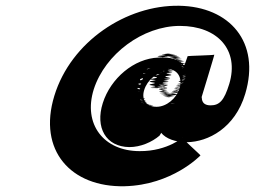

<svg xmlns="http://www.w3.org/2000/svg" viewBox="-20 -705 886 667"><path d="M711.6 -339C675.6 -339 681.8 -369 681.5 -368C680.9 -366 679.6 -365 679 -363C679 -363 726.1 -517 724.5 -515C722.8 -513 632.2 -511 631.9 -510C631.3 -508 621.4 -479 619.8 -477C602.3 -498 572.3 -508 530.4 -505C445.5 -502 364.4 -433 337.1 -347C310.1 -262 347.6 -195 429.3 -194C468.3 -194 507.5 -211 534.5 -234C533.5 -234 541.6 -244 539.6 -244C556.2 -223 589.5 -211 629.5 -211C702.8 -212 796.5 -260 831.9 -379C885.9 -559 777.5 -682 602.4 -685C419.3 -688 226.5 -561 168.7 -372C110.6 -182 226.5 -54 412.7 -58C578 -62 675.1 -164 676.4 -165C677.8 -166 610.8 -225 613.4 -227C622.2 -233 564.7 -179 465 -180C341 -180 267.5 -273 305.8 -395C345.1 -517 476 -615 605 -615C736 -615 812.3 -531 776.3 -413C758.8 -356 742.6 -339 711.6 -339ZM525.5 -332C556.5 -332 487.5 -332 519.5 -332C549.5 -332 482.5 -332 513.8 -333C544.1 -334 475.4 -335 505 -337C533.6 -339 464.9 -340 496.3 -341C526.6 -342 457.6 -342 489.9 -343C521.2 -344 453.2 -344 485.5 -345C516.5 -345 449.8 -346 482.4 -348C514 -350 446 -350 479.3 -351C510.6 -352 444.2 -354 477.8 -356C509.5 -358 442.8 -359 475.4 -361C507 -363 438.9 -366 470.8 -369C500.7 -372 433.3 -374 467 -376C498.6 -378 432.2 -380 465.8 -382C497.4 -384 432.3 -387 465.9 -389C498.5 -391 433.1 -396 467.9 -402C500.7 -408 436 -412 471.2 -416C504.4 -420 441.2 -426 478.7 -434C515.1 -442 452 -448 489.2 -452C524.4 -456 462.9 -461 504.4 -469C543.8 -477 483.4 -482 520.3 -485C555.2 -488 493.1 -491 530 -494C565.9 -497 502.9 -500 539.5 -502C574.1 -504 512.4 -505 551 -507C587.6 -509 524.9 -510 560.9 -510C594.9 -510 530.6 -509 566.6 -509C601.6 -509 537.6 -509 574.3 -508C609 -507 544.4 -505 580.1 -504C613.8 -503 549.2 -501 584.9 -500C618.3 -498 553.9 -497 589.6 -496C623.3 -495 558.7 -493 594.4 -492C628.1 -491 563.8 -490 598.2 -488C631.6 -486 567 -484 602.4 -482C635.8 -480 572.1 -478 607.5 -476C640.9 -474 576.3 -472 611 -471C643.4 -469 578.8 -467 613.2 -465C646.6 -463 580.6 -460 615 -458C647.4 -456 582.8 -454 616.2 -452C648.9 -451 582.6 -450 616 -448C648.4 -446 582.7 -444 616.1 -442C648.5 -440 581.6 -437 615 -435C647.4 -433 579.8 -431 613.2 -429C644.5 -427 577.6 -424 609.4 -420C639.2 -416 572.3 -413 605 -412C636.3 -410 569 -409 601.4 -407C631.8 -405 565.2 -403 597.6 -401C629 -399 561.7 -398 594.1 -396C624.5 -394 557.8 -392 590.5 -391C622.2 -390 553.6 -388 586 -386C616.4 -384 549.1 -383 581.8 -382C612.5 -381 545.2 -380 577.9 -379C608.9 -379 541.9 -379 574.6 -378C605.6 -378 538.3 -377 570.3 -377C602.3 -377 535 -376 568 -376C600 -376 531.6 -378 565.6 -378C596.6 -378 530.2 -380 563.5 -381C594.8 -382 527.1 -383 559.4 -384C590.7 -385 523.7 -385 556 -386C587 -386 520.3 -387 553.6 -388C584.9 -389 518.2 -390 551.5 -391C583.8 -392 518.2 -393 551.8 -395C584.4 -397 518 -399 552 -399C584 -399 517.9 -402 551.9 -402C583.9 -402 518.5 -404 553.1 -406C585.7 -408 520.7 -411 554 -412C586.3 -413 519.6 -414 554.2 -416C586.5 -417 520.8 -418 555.7 -421C588.6 -424 524.2 -426 558.5 -427C592.2 -429 526.5 -430 561.1 -432C594.7 -434 529.9 -438 565.1 -442C599.4 -446 534.3 -449 568.9 -451C601.2 -452 535.5 -453 569.5 -453C601.5 -453 536.4 -456 570.4 -456C603.4 -456 538.3 -459 572.6 -460C604.9 -461 540.6 -463 574.9 -464C607.2 -465 540.5 -466 572.5 -466C603.5 -466 536.5 -466 568.5 -466C599.5 -466 531.5 -466 565.2 -465C596.6 -463 615 -435 603.7 -398C593 -363 558.1 -334 524.1 -334C488.1 -334 470.5 -358 480.8 -392C491.5 -427 525.1 -455 559.1 -455C590.1 -455 523 -458 554.3 -459C583.9 -461 514.9 -461 544.3 -459C574 -458 503.1 -455 533.5 -453C561.9 -451 494.3 -449 525.7 -447C556 -445 487.1 -442 517.9 -438C547.7 -434 478.5 -430 511.9 -428C543.2 -426 476.3 -423 509.1 -419C540.9 -415 475 -412 509.7 -408C542.5 -404 477.9 -402 513.6 -401C547.3 -400 482 -399 519 -399C553.7 -398 492 -399 527 -399C561 -399 497 -399 532.3 -400C566.6 -401 502.2 -403 537.5 -404C570.8 -405 508.7 -411 544.7 -411C576.7 -411 510.3 -410 544.3 -410C576 -409 510.4 -407 543.8 -405C576.2 -403 508.6 -401 542.6 -401C574.6 -401 508.4 -397 542.4 -397C574.4 -397 507.5 -394 541.8 -392C574.2 -390 508.6 -388 543 -386C575.4 -384 510.8 -382 545.5 -381C578.9 -379 513.6 -378 549.6 -378C581.6 -378 519 -376 553 -376C587 -376 520.6 -375 555.3 -374C589 -373 523.7 -372 558.4 -371C592.1 -370 526.8 -369 561.5 -368C595.2 -367 532.2 -367 569.5 -368C603.5 -368 539.8 -369 575.1 -370C609.4 -371 544.4 -371 579.7 -372C614 -373 549 -373 585.6 -375C620.3 -377 557.2 -380 592.8 -382C626.4 -384 563 -386 597.3 -387C630.6 -388 565.2 -390 600.8 -392C634.5 -394 569.1 -396 604.7 -398C638.3 -400 573.6 -401 609.2 -403C642.8 -405 578.4 -407 613 -409C646.7 -411 581.6 -414 617.8 -418C652.3 -423 587.2 -426 622.2 -429C655.1 -432 590.7 -434 624.3 -436C656.9 -438 590.5 -440 624.4 -443C657.4 -446 592 -448 625.6 -450C658.2 -452 591.8 -454 625.4 -456C657 -458 590.6 -460 624.2 -462C656.2 -465 588.8 -467 621.7 -470C653.6 -473 586.9 -474 619.5 -476C651.1 -478 584.1 -481 615.7 -483C646.3 -485 578.9 -487 610.5 -489C641.1 -491 573.7 -493 606 -494C637.6 -496 569.9 -497 602.6 -499C633.2 -501 565.5 -502 598.1 -504C628.7 -506 561 -507 593.3 -508C623.9 -510 556.2 -511 587.5 -512C618.1 -514 549.5 -515 579.8 -516C609.1 -517 540.1 -517 571.4 -518C600.4 -518 531.7 -519 562.7 -519C591.7 -519 521.1 -517 549.5 -515C575.8 -513 505.2 -511 535.3 -508C564.7 -506 494.8 -503 524.9 -500C553.9 -497 484 -494 513.8 -490C542.9 -487 472.4 -482 498.9 -474C523.5 -466 451.6 -460 482.4 -456C511.2 -452 441 -445 470.3 -436C497.5 -427 429.4 -420 462.2 -416C493 -412 425.1 -406 458.3 -400C489.5 -394 423.2 -390 456.3 -387C488.4 -384 422.8 -382 456.9 -379C489 -376 423.6 -375 457.7 -372C490.8 -369 426.2 -367 462 -363C495.8 -359 432.1 -357 466.5 -355C500.2 -354 434.6 -352 469.3 -351C501.7 -349 436.1 -347 470.8 -346C503.2 -344 439.9 -343 475.3 -341C509.6 -339 444 -337 479.7 -336C513.4 -335 449.4 -335 485.4 -335C519.1 -334 455.1 -334 490.8 -333C524.5 -332 462.2 -331 499.6 -329C536 -327 472.7 -326 508.4 -325C543.1 -324 479.8 -323 515.8 -323C550.8 -323 486.8 -323 522.8 -323C556.8 -323 493.8 -323 531.8 -323C567.8 -323 504.1 -324 540.1 -324C574.1 -324 510.4 -325 545.4 -325C579.4 -325 515.4 -325 550.4 -325C584.4 -325 519.7 -326 556 -327C590.3 -328 525.3 -328 560.6 -329C594.9 -330 530.2 -331 565.2 -331C599.5 -332 535.5 -332 570.8 -333C605.1 -334 540.4 -335 576.4 -335C608.4 -335 545.7 -336 579.7 -336C612.7 -336 548.3 -338 582.6 -339C615.9 -340 550.3 -341 583.6 -342C615.9 -343 549.2 -344 582.5 -345H578.5C610.5 -345 540.9 -343 574.9 -343C604.9 -343 537.3 -341 569.3 -341C599.9 -340 532.9 -340 564.9 -340C595.6 -339 527.3 -338 559 -337C589.7 -336 522.7 -336 554.4 -335C585.4 -335 518.1 -334 551.1 -334C582.1 -334 515.1 -334 547.1 -334C583.1 -334 488.5 -332 525.5 -332Z"/></svg>

Font: Hussar Wojna
Style: 3Obl
Weight: 400
Designer: Robert Jablonski
Foundry: Cannot Into Space Fonts
Version: Version 1.01